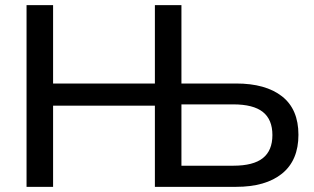

<svg xmlns="http://www.w3.org/2000/svg" viewBox="-20 -725 1220 745"><path d="M83 0V-705H186V-401H581V-705H684V-401H896Q1011 -401 1074.5 -351Q1138 -301 1138 -202Q1138 -103 1074.5 -51.5Q1011 0 896 0H581V-315H186V0ZM684 -82H885Q963 -82 1000 -111.5Q1037 -141 1037 -201Q1037 -261 1000 -290.5Q963 -320 885 -320H684Z"/></svg>

Font: Mulish SemiBold
Style: Regular
Weight: 600
Designer: Vernon Adams
Foundry: Vernon Adams
Version: Version 3.603; ttfautohint (v1.8.3)